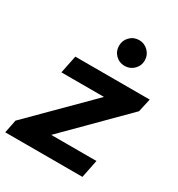

<svg xmlns="http://www.w3.org/2000/svg" viewBox="-198 -889 935 1008"><g transform="rotate(30 269.5 -385.5)"><path d="M555 -528 537 -447 200 -109H474L452 0H-16L0 -80L340 -420H82L104 -528ZM274 -693Q274 -725 296.5 -748Q319 -771 352 -771Q384 -771 407 -748Q430 -725 430 -693Q430 -660 407 -637.5Q384 -615 352 -615Q319 -615 296.5 -637.5Q274 -660 274 -693Z"/></g></svg>

Font: Nacelle Bold
Style: Italic
Weight: 700
Italic angle: -12°
Designer: Sora Sagano
Foundry: Sora Sagano
Version: Version 1.000;FEAKit 1.0